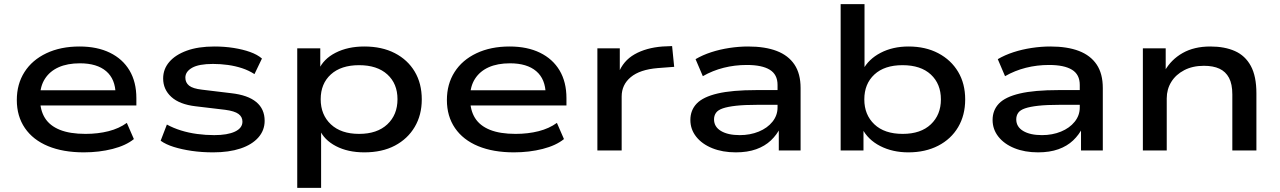

<svg xmlns="http://www.w3.org/2000/svg" viewBox="-20 -725 6168 925"><path d="M384 9Q284 9 211.5 -21Q139 -51 100 -108Q61 -165 61 -243Q61 -320 98 -378Q135 -436 203.5 -468.5Q272 -501 363 -501Q448 -501 509.5 -471Q571 -441 604 -385.5Q637 -330 637 -252V-217H149V-290H560L537 -271Q536 -344 491.5 -382Q447 -420 365 -420Q305 -420 262.5 -401Q220 -382 196.5 -345.5Q173 -309 173 -258V-249Q173 -194 196.5 -156.5Q220 -119 268.5 -99.5Q317 -80 392 -80Q452 -80 503 -93Q554 -106 591 -133L625 -55Q587 -24 522.5 -7.5Q458 9 384 9Z M1007 9Q952 9 904 2Q856 -5 817.5 -17Q779 -29 754 -47L784 -125Q815 -108 852 -96.5Q889 -85 930 -79.5Q971 -74 1012 -74Q1076 -74 1112 -91Q1148 -108 1148 -139Q1148 -162 1129 -176Q1110 -190 1065 -196L922 -213Q845 -222 805.5 -258Q766 -294 766 -347Q766 -392 795.5 -426.5Q825 -461 880 -481Q935 -501 1013 -501Q1062 -501 1106 -494Q1150 -487 1185 -474.5Q1220 -462 1242 -443L1206 -368Q1178 -386 1146 -396.5Q1114 -407 1078.5 -412Q1043 -417 1006 -417Q938 -417 905.5 -398.5Q873 -380 873 -351Q873 -327 891 -312.5Q909 -298 953 -293L1094 -276Q1174 -267 1214.5 -233.5Q1255 -200 1255 -143Q1255 -97 1224.5 -62.5Q1194 -28 1138.5 -9.5Q1083 9 1007 9Z M1412 180V-492H1523V-388H1515Q1538 -441 1597 -471Q1656 -501 1735 -501Q1820 -501 1882 -469Q1944 -437 1978 -380Q2012 -323 2012 -246Q2012 -171 1978 -113.5Q1944 -56 1882.5 -23.5Q1821 9 1735 9Q1656 9 1598.5 -21Q1541 -51 1519 -102H1527V180ZM1710 -80Q1797 -80 1846 -126Q1895 -172 1895 -247Q1895 -322 1846 -366.5Q1797 -411 1710 -411Q1623 -411 1574 -366.5Q1525 -322 1525 -247Q1525 -172 1574 -126Q1623 -80 1710 -80Z M2456 9Q2356 9 2283.5 -21Q2211 -51 2172 -108Q2133 -165 2133 -243Q2133 -320 2170 -378Q2207 -436 2275.5 -468.5Q2344 -501 2435 -501Q2520 -501 2581.5 -471Q2643 -441 2676 -385.5Q2709 -330 2709 -252V-217H2221V-290H2632L2609 -271Q2608 -344 2563.5 -382Q2519 -420 2437 -420Q2377 -420 2334.5 -401Q2292 -382 2268.5 -345.5Q2245 -309 2245 -258V-249Q2245 -194 2268.5 -156.5Q2292 -119 2340.5 -99.5Q2389 -80 2464 -80Q2524 -80 2575 -93Q2626 -106 2663 -133L2697 -55Q2659 -24 2594.5 -7.5Q2530 9 2456 9Z M2858 0V-492H2966V-371H2959Q2982 -432 3037.5 -463.5Q3093 -495 3172 -501L3218 -503L3228 -403L3149 -397Q3063 -390 3019 -353.5Q2975 -317 2975 -260V0Z M3525 9Q3461 9 3411.5 -11Q3362 -31 3334 -66.5Q3306 -102 3306 -147Q3306 -194 3336.5 -226Q3367 -258 3437 -274.5Q3507 -291 3624 -291H3744V-220H3628Q3566 -220 3526 -215.5Q3486 -211 3462.5 -203Q3439 -195 3429.5 -181.5Q3420 -168 3420 -150Q3420 -114 3453.5 -94Q3487 -74 3544 -74Q3594 -74 3635.5 -91Q3677 -108 3701.5 -138.5Q3726 -169 3726 -207V-316Q3726 -366 3688.5 -389Q3651 -412 3578 -412Q3520 -412 3466.5 -398.5Q3413 -385 3366 -358L3331 -440Q3365 -460 3406.5 -473.5Q3448 -487 3494 -494Q3540 -501 3584 -501Q3666 -501 3722 -479.5Q3778 -458 3807.5 -414Q3837 -370 3837 -301V0H3732V-110L3740 -111Q3723 -76 3694 -48.5Q3665 -21 3623 -6Q3581 9 3525 9Z M4356 9Q4280 9 4220.5 -21.5Q4161 -52 4133 -107H4140V0H4030V-705H4145V-388H4137Q4164 -440 4222.5 -470.5Q4281 -501 4357 -501Q4439 -501 4500.5 -468.5Q4562 -436 4596 -379Q4630 -322 4630 -246Q4630 -170 4596 -112.5Q4562 -55 4500 -23Q4438 9 4356 9ZM4329 -80Q4416 -80 4464.5 -126Q4513 -172 4513 -246Q4513 -321 4464.5 -366Q4416 -411 4328 -411Q4241 -411 4192.5 -366Q4144 -321 4144 -246Q4144 -172 4192.5 -126Q4241 -80 4329 -80Z M4981 9Q4917 9 4867.5 -11Q4818 -31 4790 -66.5Q4762 -102 4762 -147Q4762 -194 4792.5 -226Q4823 -258 4893 -274.5Q4963 -291 5080 -291H5200V-220H5084Q5022 -220 4982 -215.5Q4942 -211 4918.5 -203Q4895 -195 4885.5 -181.5Q4876 -168 4876 -150Q4876 -114 4909.5 -94Q4943 -74 5000 -74Q5050 -74 5091.5 -91Q5133 -108 5157.5 -138.5Q5182 -169 5182 -207V-316Q5182 -366 5144.5 -389Q5107 -412 5034 -412Q4976 -412 4922.5 -398.5Q4869 -385 4822 -358L4787 -440Q4821 -460 4862.5 -473.5Q4904 -487 4950 -494Q4996 -501 5040 -501Q5122 -501 5178 -479.5Q5234 -458 5263.5 -414Q5293 -370 5293 -301V0H5188V-110L5196 -111Q5179 -76 5150 -48.5Q5121 -21 5079 -6Q5037 9 4981 9Z M5486 0V-492H5596V-383H5591Q5622 -438 5677.5 -469.5Q5733 -501 5811 -501Q5880 -501 5929.5 -479Q5979 -457 6006 -407.5Q6033 -358 6033 -275V0H5917V-270Q5917 -320 5901 -350Q5885 -380 5855 -394Q5825 -408 5780 -408Q5726 -408 5685.5 -387Q5645 -366 5623 -330.5Q5601 -295 5601 -251V0Z"/></svg>

Font: Nunito Sans 10pt Expanded SemiBold
Style: Regular
Weight: 600
Width: 7
Designer: Vernon Adams
Foundry: Vernon Adams
Version: Version 3.101;gftools[0.9.27]